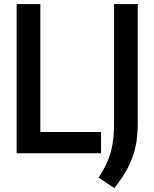

<svg xmlns="http://www.w3.org/2000/svg" viewBox="-20 -760 766 952"><path d="M62.5 0V-740H180V-105.5H481V0ZM547 172.5 468.5 121Q497 78 513.8 38.5Q530.5 -1 538 -45.5Q545.5 -90 545.5 -148V-740H663V-145Q663 -83 651.5 -30.8Q640 21.5 614.5 70.8Q589 120 547 172.5Z"/></svg>

Font: Encode Sans Condensed SemiBold
Style: Regular
Weight: 600
Width: 3
Designer: Multiple Designers
Foundry: Impallari Type
Version: Version 3.000; ttfautohint (v1.8.3) -l 8 -r 50 -G 200 -x 14 